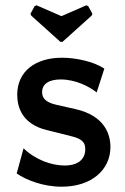

<svg xmlns="http://www.w3.org/2000/svg" viewBox="-20 -693 473 725"><path d="M209 -393C267 -393 319 -365 345 -344L374 -434C333 -461 266 -475 214 -475C114 -475 45 -424 45 -335C45 -286 66 -224 156 -202L252 -178C292 -168 302 -153 302 -130C302 -91 274 -68 224 -68C176 -68 114 -89 69 -133L43 -38C79 -13 143 12 213 12C326 12 397 -52 397 -138C397 -185 376 -256 265 -281L194 -297C149 -307 139 -325 139 -345C139 -376 165 -393 209 -393ZM216 -535 326 -634 329 -641 313 -670 306 -673 212 -632 118 -673 111 -670 95 -641 98 -634 208 -535Z"/></svg>

Font: Quattrocento Sans
Style: Bold
Weight: 700
Designer: Pablo Impallari
Foundry: Pablo Impallari, Igino Marini, Brenda Gallo
Version: Version 2.000